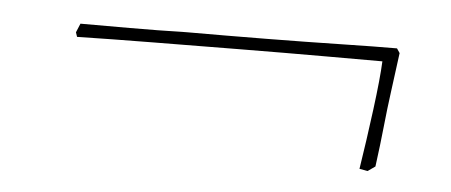

<svg xmlns="http://www.w3.org/2000/svg" viewBox="-28 -339 604 257"><g transform="rotate(5 274.0 -210.5)"><path d="M472 -127 461 -129Q467 -167 472.5 -209.5Q478 -252 479 -275H403Q348 -275 287.5 -274.5Q227 -274 170.5 -273.5Q114 -273 69 -272L67 -278L72 -290Q101 -290 138 -290Q175 -290 214 -291Q268 -291 322 -291.5Q376 -292 422 -293Q468 -294 497 -294L501 -288L494 -235Q491 -213 488.5 -188.5Q486 -164 482 -134Z"/></g></svg>

Font: Labrada Thin
Style: Italic
Weight: 100
Italic angle: -7°
Designer: Mercedes Jáuregui
Foundry: Omnibus-Type Team
Version: Version 1.000; ttfautohint (v1.8.4.7-5d5b)